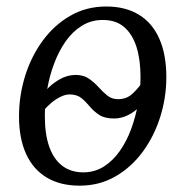

<svg xmlns="http://www.w3.org/2000/svg" viewBox="-20 -576 585 606"><path d="M231.5 10Q170 10 127.2 -15.8Q84.5 -41.5 62.2 -90.5Q40 -139.5 40 -208.5Q40 -274 59.2 -336Q78.5 -398 114.8 -447.5Q151 -497 201.8 -526.2Q252.5 -555.5 315 -555.5Q376.5 -555.5 419 -529.2Q461.5 -503 483.2 -453Q505 -403 505 -332.5Q505 -268.5 485.8 -207.2Q466.5 -146 430.5 -97Q394.5 -48 344 -19Q293.5 10 231.5 10ZM243 -32Q278.5 -32 307.5 -50.2Q336.5 -68.5 358.2 -99.5Q380 -130.5 394.2 -169.5Q408.5 -208.5 416 -250.8Q423.5 -293 423.5 -333Q423.5 -387.5 410.8 -427.8Q398 -468 372 -490.5Q346 -513 304.5 -513Q268 -513 238.5 -494.8Q209 -476.5 187.2 -445.5Q165.5 -414.5 150.8 -375.2Q136 -336 128.8 -293.2Q121.5 -250.5 121.5 -210Q121.5 -151.5 135.8 -112Q150 -72.5 177.2 -52.2Q204.5 -32 243 -32ZM340 -202Q310.5 -202 293 -213.5Q275.5 -225 263.2 -240Q251 -255 237.2 -266.2Q223.5 -277.5 201 -278Q186 -278 170.5 -270.2Q155 -262.5 141.5 -251Q128 -239.5 118.5 -228L125 -290.5Q141.5 -310 166.8 -324.8Q192 -339.5 218.5 -339.5Q243.5 -339.5 260.2 -328Q277 -316.5 290.5 -301.5Q304 -286.5 318.2 -274.8Q332.5 -263 352.5 -263Q380.5 -263 399.2 -281.2Q418 -299.5 429.5 -316.5L420 -239Q405 -223 383.8 -212.5Q362.5 -202 340 -202Z"/></svg>

Font: Merriweather 48pt Light
Style: Italic
Weight: 300
Italic angle: -7.8°
Version: Version 2.101